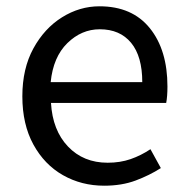

<svg xmlns="http://www.w3.org/2000/svg" viewBox="-20 -577 594 610"><path d="M311 13Q239 13 180 -20.5Q121 -54 86 -118Q51 -182 51 -271Q51 -359 86 -423Q121 -487 177 -522Q233 -557 296 -557Q400 -557 456 -487.5Q512 -418 512 -302Q512 -287 511 -273.5Q510 -260 508 -250H142Q147 -163 196 -111.5Q245 -60 322 -60Q362 -60 395 -71.5Q428 -83 458 -103L491 -43Q455 -20 411 -3.5Q367 13 311 13ZM141 -316H432Q432 -398 396.5 -441Q361 -484 297 -484Q239 -484 194 -440Q149 -396 141 -316Z"/></svg>

Font: Source Han Sans SC
Style: Regular
Weight: 400
Designer: Ryoko NISHIZUKA 西塚涼子 (kana, bopomofo & ideographs); Paul D. Hunt (Latin, Greek & Cyrillic); Sandoll Communications 산돌커뮤니
Foundry: Adobe
Version: Version 2.002;hotconv 1.0.116;makeotfexe 2.5.65601; ttfautoh